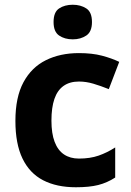

<svg xmlns="http://www.w3.org/2000/svg" viewBox="-20 -780 554 810"><path d="M300 10Q219 10 162 -19.5Q105 -49 75 -111Q45 -173 45 -270Q45 -370 79 -433Q113 -496 173.5 -526Q234 -556 313 -556Q369 -556 410.5 -545Q452 -534 483 -519L439 -404Q404 -418 373.5 -427Q343 -436 313 -436Q274 -436 248 -417.5Q222 -399 209.5 -362.5Q197 -326 197 -271Q197 -217 210.5 -181.5Q224 -146 250 -128.5Q276 -111 313 -111Q360 -111 396 -123.5Q432 -136 466 -158V-31Q432 -9 394.5 0.5Q357 10 300 10ZM287 -760Q320 -760 344 -744.5Q368 -729 368 -687Q368 -646 344 -630Q320 -614 287 -614Q253 -614 229.5 -630Q206 -646 206 -687Q206 -729 229.5 -744.5Q253 -760 287 -760Z"/></svg>

Font: Noto Sans Armenian
Style: Bold
Weight: 700
Version: Version 2.007